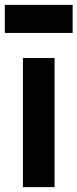

<svg xmlns="http://www.w3.org/2000/svg" viewBox="-34 -768 318 788"><path d="M60.1 0V-529.8H189.9V0ZM-14.2 -632.8V-748H264.2V-632.8Z"/></svg>

Font: Cooper Hewitt
Style: Semibold
Weight: 709
Designer: Village Type and Design LLC
Foundry: Cooper Hewitt Smithsonian Design Museum
Version: 1.000